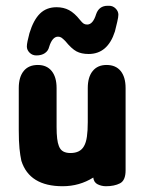

<svg xmlns="http://www.w3.org/2000/svg" viewBox="-20 -634 503 665"><path d="M303 -19Q305 -2 318.5 4.5Q332 11 347 11Q376 11 395.5 1Q415 -9 415 -44V-329Q415 -367 398 -388Q381 -409 349 -409Q318 -409 301 -388Q284 -367 284 -329V-211Q284 -181 281 -160.5Q278 -140 271 -128Q258 -104 224 -104Q209 -104 199 -109.5Q189 -115 184 -128Q176 -147 176 -194V-329Q176 -367 159 -388Q142 -409 111 -409Q79 -409 62 -388Q45 -367 45 -329V-184Q45 -144 47.5 -119.5Q50 -95 54 -77Q82 11 197 11Q255 11 303 -19ZM390 -583Q390 -595 380.5 -604.5Q371 -614 358 -614H353Q323 -614 313 -585Q302 -549 282 -549Q275 -549 270 -552Q265 -555 257 -565Q238 -589 219 -599Q200 -609 176 -609Q141 -609 118.5 -587Q96 -565 82 -519Q78 -504 75.5 -492Q73 -480 73 -473Q73 -461 82.5 -451.5Q92 -442 106 -442Q124 -442 135.5 -450Q147 -458 150 -471Q161 -507 181 -507Q188 -507 193 -503.5Q198 -500 206 -492Q228 -465 245 -456Q262 -447 287 -447Q353 -447 378 -525Q382 -541 386 -558Q390 -575 390 -583Z"/></svg>

Font: Beiruti ExtraBold
Style: Regular
Weight: 800
Designer: Arlette Boutros
Foundry: Boutros
Version: Version 1.41